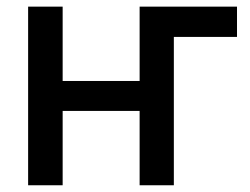

<svg xmlns="http://www.w3.org/2000/svg" viewBox="-20 -550 743 570"><path d="M683.6 -440.4H496.1V0H394.5V-220.7H166V0H63.5V-530.3H166V-309.6H394.5V-530.3H683.6Z"/></svg>

Font: Pretendard GOV Medium
Style: Regular
Weight: 500
Designer: Base glyphs from Inter by Rasmus Andersson; Hangeul glyphs from Noto Sans CJK(Source Han Sans) by Jang Soo-young and Kan
Foundry: Kil Hyung-jin
Version: Version 1.309